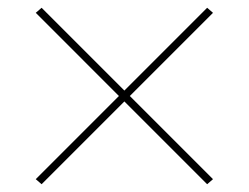

<svg xmlns="http://www.w3.org/2000/svg" viewBox="-20 -587 640 494"><path d="M513 -113 300 -326 87 -113 72 -126 286 -340 72 -554 87 -567 300 -354 513 -567 528 -554 314 -340 528 -126Z"/></svg>

Font: Iosevka HT Thin Extended
Style: Regular
Weight: 100
Width: 7
Monospace: yes
Designer: Belleve Invis
Foundry: Belleve Invis
Version: Version 32.3.0; ttfautohint (v1.8.4)